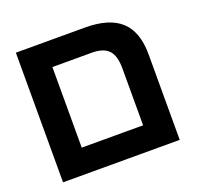

<svg xmlns="http://www.w3.org/2000/svg" viewBox="-109 -717 860 835"><g transform="rotate(-20 321.0 -300.0)"><path d="M46 -600H366Q478 -600 532 -550Q586 -500 586 -396V0H46ZM458 -114V-378Q458 -435 435 -460.5Q412 -486 360 -487H174V-114Z"/></g></svg>

Font: Noto Sans Hebrew Cond
Style: Bold
Weight: 700
Width: 2
Designer: Monotype Design Team
Foundry: Monotype Imaging Inc.
Version: Version 1.000